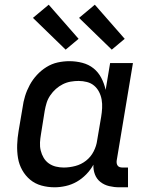

<svg xmlns="http://www.w3.org/2000/svg" viewBox="-20 -788 640 816"><path d="M212 8Q183 8 156 0.5Q129 -7 108.5 -24Q88 -41 74.5 -65Q61 -89 56.5 -116.5Q52 -144 53 -173Q54 -202 59 -231L76 -331Q79 -355 86.5 -379.5Q94 -404 106.5 -427Q119 -450 137 -469.5Q155 -489 177.5 -503Q200 -517 225 -522.5Q250 -528 275 -528Q303 -528 330 -521Q357 -514 377.5 -497.5Q398 -481 410.5 -457Q423 -433 429 -406L448 -520H545L476 -106Q475 -100 476 -94Q477 -88 480.5 -83.5Q484 -79 489.5 -77.5Q495 -76 501 -76H524V8H487Q465 8 444 3Q423 -2 407 -14.5Q391 -27 383.5 -46.5Q376 -66 377 -88Q365 -66 346.5 -47Q328 -28 306 -15.5Q284 -3 259.5 2.5Q235 8 212 8ZM251 -76Q275 -76 300 -82.5Q325 -89 345.5 -105Q366 -121 378 -144.5Q390 -168 393 -192L410 -292Q413 -310 414 -328.5Q415 -347 412 -364.5Q409 -382 401 -397.5Q393 -413 380 -424Q367 -435 349.5 -439.5Q332 -444 314 -444Q297 -444 280 -441Q263 -438 247 -430Q231 -422 217.5 -410Q204 -398 193.5 -382.5Q183 -367 178 -350.5Q173 -334 170 -317L154 -217Q151 -200 150 -182.5Q149 -165 153 -148.5Q157 -132 165.5 -117.5Q174 -103 187.5 -93.5Q201 -84 217.5 -80Q234 -76 251 -76ZM455 -577 316 -712 383 -768 510 -623ZM259 -577 120 -712 187 -768 314 -623Z"/></svg>

Font: Iosevka Medium Extended
Style: Italic
Weight: 500
Width: 7
Italic angle: -9°
Monospace: yes
Designer: Belleve Invis
Foundry: Belleve Invis
Version: Version 32.5.0; ttfautohint (v1.8.4)